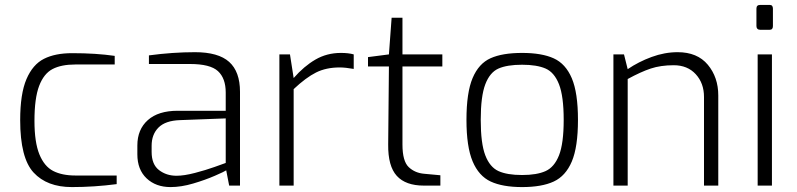

<svg xmlns="http://www.w3.org/2000/svg" viewBox="-20 -754 3237 780"><path d="M62 -266Q62 -373 87.5 -432.5Q113 -492 158.5 -515Q204 -538 273 -538Q370 -538 446 -527V-492H286Q229 -492 193.5 -473.5Q158 -455 139 -405Q120 -355 120 -263Q120 -176 140 -127Q160 -78 196 -59.5Q232 -41 286 -41H454V-6Q362 6 272 6Q171 6 116.5 -53Q62 -112 62 -266Z M538 -127V-163Q538 -228 580.5 -266Q623 -304 702 -304H897V-378Q897 -436 865.5 -465Q834 -494 752 -494H585V-529Q682 -542 772 -542Q867 -542 911 -502.5Q955 -463 955 -381V0H911L899 -62Q892 -57 853 -40Q814 -23 765 -8.5Q716 6 673 6Q613 6 575.5 -29.5Q538 -65 538 -127ZM897 -92V-273L711 -266Q652 -264 624 -236Q596 -208 596 -162V-137Q596 -86 626 -63Q656 -40 697 -40Q728 -40 772 -51.5Q816 -63 851 -75.5Q886 -88 897 -92Z M1115 -533H1158L1173 -437Q1215 -485 1261.5 -512Q1308 -539 1365 -539Q1396 -539 1417 -533V-474Q1383 -480 1360 -480Q1305 -480 1264 -459.5Q1223 -439 1173 -392V0H1115Z M1557 -167 1560 -484H1475V-522L1560 -533L1571 -682H1615V-533H1777V-484H1615V-167Q1615 -99 1640.5 -75Q1666 -51 1704 -48L1769 -42V0H1702Q1628 0 1592 -39.5Q1556 -79 1557 -167Z M1875 -267Q1875 -378 1900 -437Q1925 -496 1973 -517.5Q2021 -539 2101 -539Q2181 -539 2229.5 -517Q2278 -495 2303 -436Q2328 -377 2328 -267Q2328 -157 2303 -98Q2278 -39 2229.5 -16.5Q2181 6 2101 6Q2022 6 1973.5 -16.5Q1925 -39 1900 -98.5Q1875 -158 1875 -267ZM2270 -267Q2270 -363 2251 -411.5Q2232 -460 2196.5 -475.5Q2161 -491 2101 -491Q2040 -491 2005 -475.5Q1970 -460 1951.5 -411.5Q1933 -363 1933 -267Q1933 -171 1951.5 -123Q1970 -75 2005 -59Q2040 -43 2101 -43Q2161 -43 2196.5 -59Q2232 -75 2251 -123Q2270 -171 2270 -267Z M2472 -533H2515L2530 -473Q2574 -503 2627 -522.5Q2680 -542 2733 -542Q2813 -542 2855.5 -491Q2898 -440 2898 -366V0H2840V-360Q2840 -416 2806.5 -452.5Q2773 -489 2717 -489Q2664 -489 2623.5 -475.5Q2583 -462 2530 -433V0H2472Z M3053 -648V-719Q3053 -734 3068 -734H3107Q3120 -734 3120 -719V-648Q3120 -633 3107 -633H3068Q3061 -633 3057 -637Q3053 -641 3053 -648ZM3058 -533H3116V0H3058Z"/></svg>

Font: Exo Light
Style: Regular
Weight: 300
Designer: Natanael Gama
Foundry: Natanael Gama
Version: Version 1.500; ttfautohint (v1.6)